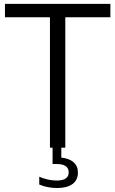

<svg xmlns="http://www.w3.org/2000/svg" viewBox="-20 -760 594 988"><path d="M295.5 0V51Q336 55 358.5 74.8Q381 94.5 381 128.5Q381 166.5 353 187Q325 207.5 274.5 207.5Q224 207.5 182 189.5V149.5Q227.5 169 272 169Q333.5 169 333.5 127Q333.5 84 271 84H250.5V0H237V-671H5.5V-740H548V-671H316V0Z"/></svg>

Font: Encode Sans Semi Condensed
Style: Regular
Weight: 400
Width: 4
Designer: Multiple Designers
Foundry: Impallari Type
Version: Version 2.000